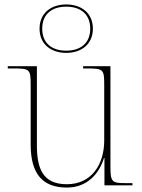

<svg xmlns="http://www.w3.org/2000/svg" viewBox="-20 -834 637 864"><path d="M278 -596C345 -596 398 -634 398 -705C398 -776 345 -814 278 -814C211 -814 158 -776 158 -705C158 -634 211 -596 278 -596ZM278 -606C214 -606 170 -639 170 -705C170 -771 214 -804 278 -804C342 -804 386 -771 386 -705C386 -639 342 -606 278 -606ZM281 10C370 10 425 -49 448 -123H450V0H576V-10H544C484 -10 477 -15 477 -84V-536H354V-526H372C445 -526 449 -522 449 -452V-202C449 -94 392 -5 281 -5C172 -5 146 -76 146 -181V-536H15V-526H41C114 -526 118 -522 118 -452V-184C118 -52 171 10 281 10Z"/></svg>

Font: Noto Serif Display Thin
Style: Regular
Weight: 100
Designer: Monotype Design Team
Foundry: Monotype Imaging Inc.
Version: Version 2.009